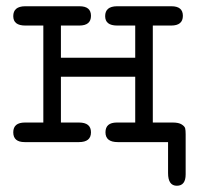

<svg xmlns="http://www.w3.org/2000/svg" viewBox="-20 -450 623 608"><path d="M59.1 -62H117.2V-369.1H60.1Q22 -369.1 22 -398.9Q22 -429.7 59.1 -430.2H231.9Q268.1 -430.2 268.1 -399.9Q268.1 -369.1 231 -369.1H172.9V-267.1H408.2V-369.1H351.1Q313 -369.1 313 -398.9Q313 -429.7 350.1 -430.2H522.9Q559.1 -430.2 559.1 -399.9Q559.1 -369.1 522 -369.1H463.9V-62H526.9Q545.9 -62 555.4 -55.9Q564.9 -49.8 566.4 -43.5Q567.9 -37.1 567.9 -24.9V102.1Q567.9 138.2 540 138.2Q512.2 138.2 512.2 98.1V0H353Q314 0 314 -31Q314 -62 350.1 -62H408.2V-207H172.9V-62H230Q268.1 -62 268.1 -31Q268.1 0 230 0H58.1Q22 0 22 -31Q22 -62 59.1 -62Z"/></svg>

Font: CMU Typewriter Text Variable Width
Style: Medium
Weight: 500
Version: Version 0.7.0